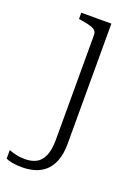

<svg xmlns="http://www.w3.org/2000/svg" viewBox="-209 -569 616 864"><g transform="rotate(20 99.0 -136.5)"><path d="M113 67V-434Q113 -448 105 -455.5Q97 -463 80.5 -468Q64 -473 38 -477L25 -479V-509H169V66Q169 116 155.5 149.5Q142 183 119.5 202Q97 221 69 228.5Q41 236 12 236Q-14 236 -33.5 232.5Q-53 229 -66 223V182Q-50 188 -31.5 192.5Q-13 197 11 197Q43 197 65.5 185Q88 173 100.5 144Q113 115 113 67Z"/></g></svg>

Font: Roboto Serif 36pt ExtraLight
Style: Regular
Weight: 250
Designer: Greg Gazdowicz
Foundry: Commercial Type
Version: Version 1.008